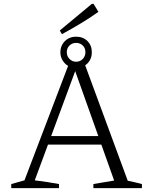

<svg xmlns="http://www.w3.org/2000/svg" viewBox="-20 -969 767 989"><path d="M638 -38Q657 -34 675 -30Q693 -26 711 -21V0H461V-21L568 -39L359 -626H376L159 -40Q191 -36 222 -31.5Q253 -27 284 -21V0H38V-21L106 -40L339 -651H412ZM208 -224V-268H532V-224ZM372 -619Q349 -619 331 -629.5Q313 -640 302 -658.5Q291 -677 291 -700Q291 -723 302 -741.5Q313 -760 331 -770Q349 -780 372 -780Q408 -780 430.5 -757.5Q453 -735 453 -700Q453 -676 442.5 -658Q432 -640 414 -629.5Q396 -619 372 -619ZM372 -651Q393 -651 406.5 -665.5Q420 -680 420 -700Q420 -721 406.5 -734.5Q393 -748 372 -748Q352 -748 338 -734.5Q324 -721 324 -700Q324 -680 338 -665.5Q352 -651 372 -651ZM299 -793 288 -812 453 -949H462L487 -908Q442 -876 394.5 -847.5Q347 -819 299 -793Z"/></svg>

Font: Piazzolla Thin ExtraLight
Style: Regular
Weight: 250
Version: Version 2.005